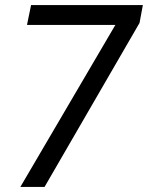

<svg xmlns="http://www.w3.org/2000/svg" viewBox="-20 -734 581 754"><path d="M60 0 433 -636H86L102 -714H541L528 -644L155 0Z"/></svg>

Font: Noto IKEA Latin
Style: Italic
Weight: 400
Italic angle: -12°
Designer: Monotype Design Team
Foundry: Monotype Imaging Inc.
Version: Version 1.0